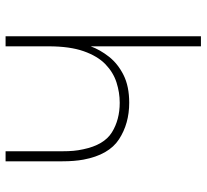

<svg xmlns="http://www.w3.org/2000/svg" viewBox="-46 -694 740 688"><g transform="rotate(90 324.0 -350.0)"><path d="M110 0V-700H146V-305Q158.5 -339 183.5 -370.8Q208.5 -402.5 249 -422.8Q289.5 -443 348 -443Q423 -443 479 -406.5Q535 -370 552 -279Q555 -262.5 556.5 -243.8Q558 -225 558 -204V0H522V-204Q522 -225 520.5 -242.5Q519 -260 515 -278Q499.5 -353 454.2 -381Q409 -409 348 -409Q311.5 -409 275.5 -397.5Q239.5 -386 210.2 -357.8Q181 -329.5 163.5 -279.8Q146 -230 146 -154V0Z"/></g></svg>

Font: Overpass Thin
Style: Regular
Weight: 250
Designer: Delve Withrington, Dave Bailey, Thomas Jockin
Foundry: Delve Fonts LLC
Version: Version 4.000